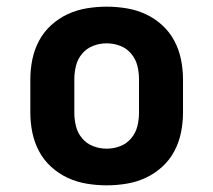

<svg xmlns="http://www.w3.org/2000/svg" viewBox="-20 -548 640 576"><path d="M300 8Q270 8 240 3Q210 -2 183 -14.5Q156 -27 133.5 -47.5Q111 -68 97 -94.5Q83 -121 77 -150.5Q71 -180 71 -210V-310Q71 -340 77 -369.5Q83 -399 97 -425.5Q111 -452 133.5 -472.5Q156 -493 183 -505.5Q210 -518 240 -523Q270 -528 300 -528Q330 -528 360 -523Q390 -518 417 -505.5Q444 -493 466.5 -472.5Q489 -452 503 -425.5Q517 -399 523 -369.5Q529 -340 529 -310V-210Q529 -180 523 -150.5Q517 -121 503 -94.5Q489 -68 466.5 -47.5Q444 -27 417 -14.5Q390 -2 360 3Q330 8 300 8ZM300 -102Q321 -102 340.5 -109.5Q360 -117 373.5 -133Q387 -149 392 -169Q397 -189 397 -210V-310Q397 -331 392 -351Q387 -371 373.5 -387Q360 -403 340.5 -410.5Q321 -418 300 -418Q279 -418 259.5 -410.5Q240 -403 226.5 -387Q213 -371 208 -351Q203 -331 203 -310V-210Q203 -189 208 -169Q213 -149 226.5 -133Q240 -117 259.5 -109.5Q279 -102 300 -102Z"/></svg>

Font: Iosevka Aile Extrabold
Style: Regular
Weight: 800
Designer: Belleve Invis
Foundry: Belleve Invis
Version: Version 27.3.5; ttfautohint (v1.8.4)